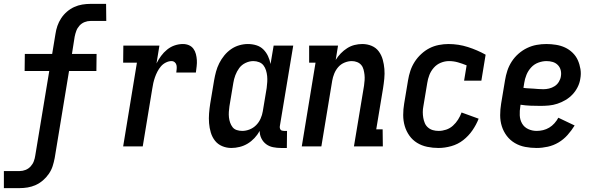

<svg xmlns="http://www.w3.org/2000/svg" viewBox="-47 -755 3067 990"><path d="M-27 215V127H54Q70 127 85 121Q100 115 111 103Q122 91 127.5 76Q133 61 135 46L207 -389H80L81 -477H222L239 -580Q242 -601 249 -621.5Q256 -642 268.5 -661Q281 -680 298.5 -695Q316 -710 336 -719Q356 -728 377 -731.5Q398 -735 419 -735H500L501 -647H420Q404 -647 389 -641Q374 -635 363 -623Q352 -611 346.5 -596Q341 -581 338 -566L324 -477H451L450 -389H309L235 60Q231 81 224.5 101.5Q218 122 205 141Q192 160 174.5 175Q157 190 137 199Q117 208 96 211.5Q75 215 54 215Z M588 0 659 -432H588L589 -520H775L760 -428Q770 -448 783.5 -466.5Q797 -485 815 -499.5Q833 -514 854 -521Q875 -528 896 -528Q913 -528 927 -522Q941 -516 950 -504Q959 -492 963 -476.5Q967 -461 968 -445.5Q969 -430 967 -413.5Q965 -397 963 -381H862Q863 -390 864 -400Q865 -410 863 -419Q861 -428 854 -434Q847 -440 837 -440Q823 -440 808 -432.5Q793 -425 782.5 -412.5Q772 -400 764.5 -385.5Q757 -371 752 -356.5Q747 -342 743.5 -327Q740 -312 738 -297L689 0Z M1146 8Q1121 8 1098.5 -1.5Q1076 -11 1061.5 -29.5Q1047 -48 1040 -71.5Q1033 -95 1031 -120Q1029 -145 1031 -170.5Q1033 -196 1037 -221L1057 -341Q1061 -364 1067 -386Q1073 -408 1083.5 -429Q1094 -450 1109.5 -469Q1125 -488 1144.5 -501.5Q1164 -515 1186.5 -521.5Q1209 -528 1231 -528Q1254 -528 1275 -521.5Q1296 -515 1311 -500Q1326 -485 1335 -465.5Q1344 -446 1348 -425L1364 -520H1465L1396 -105Q1395 -100 1396 -95Q1397 -90 1399.5 -86.5Q1402 -83 1407 -81.5Q1412 -80 1417 -80H1433L1432 8H1402Q1381 8 1361 4Q1341 0 1325.5 -11.5Q1310 -23 1301 -41Q1292 -59 1292 -80Q1281 -60 1265 -43Q1249 -26 1230 -14.5Q1211 -3 1189 2.5Q1167 8 1146 8ZM1202 -80Q1221 -80 1240 -87.5Q1259 -95 1273.5 -109.5Q1288 -124 1296.5 -143Q1305 -162 1308 -181L1328 -301Q1330 -317 1331 -332.5Q1332 -348 1330.5 -363Q1329 -378 1324.5 -392.5Q1320 -407 1311.5 -418Q1303 -429 1289 -434.5Q1275 -440 1259 -440Q1239 -440 1219 -430.5Q1199 -421 1186.5 -404Q1174 -387 1166.5 -367Q1159 -347 1156 -327L1136 -207Q1134 -193 1133 -178.5Q1132 -164 1133.5 -150Q1135 -136 1139.5 -123Q1144 -110 1152 -99.5Q1160 -89 1173.5 -84.5Q1187 -80 1202 -80Z M1509 0 1580 -432H1547V-520H1696L1684 -446Q1695 -464 1710 -479.5Q1725 -495 1743 -506.5Q1761 -518 1781 -523Q1801 -528 1821 -528Q1847 -528 1869.5 -518.5Q1892 -509 1906 -490Q1920 -471 1926.5 -447.5Q1933 -424 1935 -399.5Q1937 -375 1934.5 -349.5Q1932 -324 1928 -299L1893 -88H1926L1927 0H1778L1830 -313Q1832 -327 1833 -341.5Q1834 -356 1832.5 -369.5Q1831 -383 1827.5 -396.5Q1824 -410 1815.5 -420Q1807 -430 1794 -435Q1781 -440 1767 -440Q1748 -440 1729 -432Q1710 -424 1697 -409Q1684 -394 1676.5 -375.5Q1669 -357 1666 -339L1610 0Z M2214 8Q2184 8 2155.5 2Q2127 -4 2103.5 -18.5Q2080 -33 2064 -55.5Q2048 -78 2040 -105Q2032 -132 2032 -162Q2032 -192 2037 -221L2057 -341Q2061 -366 2069 -390Q2077 -414 2091 -436Q2105 -458 2125 -476.5Q2145 -495 2167.5 -506.5Q2190 -518 2215.5 -523Q2241 -528 2265 -528Q2317 -528 2365.5 -512.5Q2414 -497 2457 -473L2435 -339H2346L2359 -418Q2337 -427 2314.5 -433.5Q2292 -440 2268 -440Q2247 -440 2226 -431.5Q2205 -423 2190 -406Q2175 -389 2167 -368.5Q2159 -348 2156 -327L2136 -207Q2133 -192 2133 -177Q2133 -162 2135.5 -147.5Q2138 -133 2143.5 -120Q2149 -107 2160 -97.5Q2171 -88 2185 -84Q2199 -80 2215 -80Q2234 -80 2253.5 -86.5Q2273 -93 2288.5 -107Q2304 -121 2315 -138.5Q2326 -156 2333 -175L2421 -143Q2409 -112 2389 -83Q2369 -54 2341.5 -32.5Q2314 -11 2280 -1.5Q2246 8 2214 8Z M2720 8Q2690 8 2661 2.5Q2632 -3 2607.5 -17.5Q2583 -32 2566 -54.5Q2549 -77 2540.5 -104Q2532 -131 2532 -161Q2532 -191 2537 -221L2557 -341Q2561 -366 2569 -390.5Q2577 -415 2591.5 -437.5Q2606 -460 2626.5 -478Q2647 -496 2671 -507.5Q2695 -519 2720 -523.5Q2745 -528 2770 -528Q2795 -528 2820 -524Q2845 -520 2866.5 -510Q2888 -500 2905.5 -483Q2923 -466 2932.5 -444.5Q2942 -423 2946 -398.5Q2950 -374 2945 -348Q2942 -327 2931.5 -306Q2921 -285 2905 -268Q2889 -251 2868.5 -239Q2848 -227 2826.5 -220Q2805 -213 2783 -211Q2761 -209 2740 -209Q2714 -209 2688.5 -210Q2663 -211 2637 -215L2636 -207Q2632 -184 2633 -160.5Q2634 -137 2645 -118Q2656 -99 2676.5 -89.5Q2697 -80 2720 -80Q2737 -80 2753.5 -84Q2770 -88 2785 -97Q2800 -106 2812 -119.5Q2824 -133 2832 -148L2916 -108Q2900 -82 2879.5 -59Q2859 -36 2833 -20.5Q2807 -5 2777.5 1.5Q2748 8 2720 8ZM2755 -295Q2769 -295 2784 -298.5Q2799 -302 2812.5 -310.5Q2826 -319 2834.5 -333Q2843 -347 2845 -361Q2848 -378 2844 -393.5Q2840 -409 2829 -420Q2818 -431 2803 -435.5Q2788 -440 2771 -440Q2750 -440 2728.5 -432Q2707 -424 2691.5 -407Q2676 -390 2667.5 -369Q2659 -348 2656 -327L2652 -302Q2664 -300 2677 -299.5Q2690 -299 2703 -298Q2716 -297 2729 -296Q2742 -295 2755 -295Z"/></svg>

Font: Iosevka Curly Slab Semibold
Style: Italic
Weight: 600
Italic angle: -9°
Monospace: yes
Designer: Belleve Invis
Foundry: Belleve Invis
Version: Version 22.1.2; ttfautohint (v1.8.4)